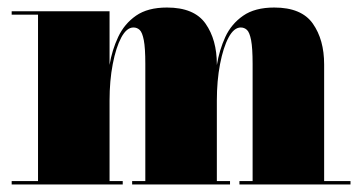

<svg xmlns="http://www.w3.org/2000/svg" viewBox="-20 -490 962 510"><path d="M11 -9H81V-451H11V-460H271V-317.5Q277.5 -357 294 -392Q310.5 -427 341.5 -448.5Q372.5 -470 423.5 -470Q496 -470 526 -427.2Q556 -384.5 556 -319V-317Q562.5 -357 578.5 -391.8Q594.5 -426.5 625.8 -448.2Q657 -470 708.5 -470Q781 -470 811 -427.2Q841 -384.5 841 -319V-9H911V0H616V-9H651V-320.5Q651 -362.5 647 -383.2Q643 -404 636 -410.5Q629 -417 619.5 -417Q601.5 -417 587.2 -390.5Q573 -364 564.5 -319.8Q556 -275.5 556 -223V-9H591V0H331V-9H366V-320.5Q366 -362.5 362 -383.2Q358 -404 351 -410.5Q344 -417 334.5 -417Q316.5 -417 302.2 -390.5Q288 -364 279.5 -319.8Q271 -275.5 271 -223V-9H306V0H11Z"/></svg>

Font: Bodoni* 24pt Fatface
Style: Regular
Weight: 900
Version: Version 2.3